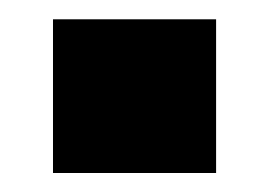

<svg xmlns="http://www.w3.org/2000/svg" viewBox="-20 -440 280 200"><path d="M35.2 -419.9H205.1V-259.8H35.2Z"/></svg>

Font: TASA Explorer
Style: Regular
Weight: 900
Designer: Weizhong Zhang
Foundry: Local Remote
Version: Version 1.000;Glyphs 3.1.2 (3151)